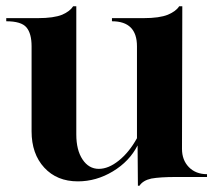

<svg xmlns="http://www.w3.org/2000/svg" viewBox="-33 -566 682 614"><path d="M408 28 407 -101Q381 -50 328 -18Q275 14 216 14Q149 14 108.5 -30Q68 -74 68 -146V-418Q68 -459 51.5 -478.5Q35 -498 -13 -498V-508H88Q139 -508 166 -519Q191 -530 201 -546H211V-136Q211 -86 231 -56Q251 -26 283 -26Q314 -26 347 -52.5Q380 -79 405 -124V-418Q405 -498 325 -498V-508H426Q477 -508 504 -519Q530 -530 540 -546H550L549 -90Q549 -54 571 -31.5Q593 -9 629 -9V0H530Q479 0 451 5Q424 11 413 28Z"/></svg>

Font: Gloock
Style: Regular
Weight: 400
Designer: Duarte Pinto
Foundry: Duarte Pinto
Version: Version 1.000